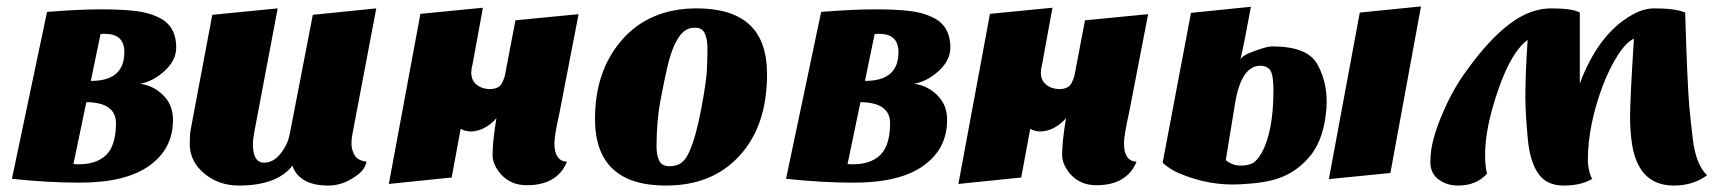

<svg xmlns="http://www.w3.org/2000/svg" viewBox="-20 -556 5329 596"><path d="M262 -305 292 -450Q297 -451 300 -451H306Q366 -451 366 -394Q366 -308 270 -305ZM224 -46H217Q215 -46 208 -47L248 -239Q297 -238 318 -221Q340 -205 340 -174Q340 -117 319 -86Q290 -46 224 -46ZM489 -334Q527 -368 527 -408Q527 -478 470 -503Q442 -517 400 -522Q358 -527 292 -527Q226 -527 126 -519L17 -1Q128 11 227 11Q371 11 444 -42Q517 -94 517 -184Q517 -231 486 -261Q457 -290 415 -296Q454 -303 489 -334Z M888 -42Q840 20 721 20Q659 20 614 -17.5Q569 -55 569 -109Q569 -139 572 -154L639 -510L842 -530L769 -144Q765 -122 765 -109Q765 -51 800 -51Q839 -51 867 -104Q876 -121 880 -143L951 -510L1148 -530L1074 -140Q1071 -125 1071 -109Q1071 -93 1080 -75.5Q1089 -58 1118 -54Q1112 -30 1091 -14Q1047 20 999.5 20Q952 20 924 3Q896 -14 888 -42Z M1717 -207 1776 -512 1580 -493 1547 -320Q1543 -307 1539 -300Q1534 -286 1515 -281Q1497 -277 1478 -283Q1431 -300 1447 -357L1479 -532L1285 -513L1187 15L1382 -5L1410 -156Q1434 -143 1463 -151Q1494 -159 1521 -189Q1509 -117 1509 -75Q1509 -45 1535 -15Q1566 19 1615 19Q1710 19 1740 -54Q1701 -56 1701 -111Q1701 -136 1717 -207Z M2047 20Q1827 20 1827 -187Q1827 -334 1908 -429Q1994 -530 2143 -530Q2251 -530 2306 -480Q2361 -430 2361 -325Q2361 -165 2275 -72Q2191 20 2047 20ZM2018 -100Q2018 -74 2026.5 -57Q2035 -40 2058 -40Q2081 -40 2095.5 -51Q2110 -62 2121 -88Q2141 -134 2157 -219.5Q2173 -305 2174.5 -342Q2176 -379 2176 -406.5Q2176 -434 2168 -452Q2160 -470 2137.5 -470Q2115 -470 2100 -456Q2085 -442 2073 -415Q2061 -388 2051.5 -347.5Q2042 -307 2030 -243Q2018 -179 2018 -100Z M2665 -305 2695 -450Q2700 -451 2703 -451H2709Q2769 -451 2769 -394Q2769 -308 2673 -305ZM2627 -46H2620Q2618 -46 2611 -47L2651 -239Q2700 -238 2721 -221Q2743 -205 2743 -174Q2743 -117 2722 -86Q2693 -46 2627 -46ZM2892 -334Q2930 -368 2930 -408Q2930 -478 2873 -503Q2845 -517 2803 -522Q2761 -527 2695 -527Q2629 -527 2529 -519L2420 -1Q2531 11 2630 11Q2774 11 2847 -42Q2920 -94 2920 -184Q2920 -231 2889 -261Q2860 -290 2818 -296Q2857 -303 2892 -334Z M3485 -207 3544 -512 3348 -493 3315 -320Q3311 -307 3307 -300Q3302 -286 3283 -281Q3265 -277 3246 -283Q3199 -300 3215 -357L3247 -532L3053 -513L2955 15L3150 -5L3178 -156Q3202 -143 3231 -151Q3262 -159 3289 -189Q3277 -117 3277 -75Q3277 -45 3303 -15Q3334 19 3383 19Q3478 19 3508 -54Q3469 -56 3469 -111Q3469 -136 3485 -207Z M3871 -51Q3856 -42 3831 -42Q3805 -42 3785 -59L3814 -236Q3833 -352 3893 -352Q3912 -352 3923 -338Q3933 -323 3933 -277Q3933 -147 3896 -81Q3885 -61 3871 -51ZM3929 -412Q3914 -412 3878 -399Q3834 -384 3830 -370Q3841 -414 3863 -535L3677 -516L3589 -51Q3609 -32 3638 -19Q3733 22 3832 16Q3909 12 3950 -3Q4002 -21 4041 -65Q4084 -112 4095 -196Q4108 -288 4069 -357Q4038 -412 3929 -412ZM4201 -517 4105 0 4296 -19 4391 -536Z M4884 -517V-297Q4941 -449 5043 -508Q5080 -530 5115 -530Q5182 -530 5211 -517Q5218 -288 5224 -224.5Q5230 -161 5235 -122Q5245 -44 5279 -12Q5236 20 5176 20Q5060 20 5044 -124Q5040 -158 5040 -194Q5040 -248 5052 -436Q5028 -425 5002.5 -385.5Q4977 -346 4956 -292Q4909 -167 4909 -59Q4909 -42 4913.5 -24Q4918 -6 4923 -1Q4888 20 4834.5 20Q4781 20 4755.5 -16.5Q4730 -53 4723 -120Q4715 -205 4715 -256Q4715 -327 4722 -432Q4672 -396 4631 -278Q4590 -160 4590 -76Q4590 -39 4596 -17Q4563 20 4506 20Q4471 20 4445.5 1Q4420 -18 4420 -53.5Q4420 -89 4430.5 -127Q4441 -165 4458 -204Q4491 -282 4537 -343Q4603 -434 4666.5 -482Q4730 -530 4795.5 -530Q4861 -530 4884 -517Z"/></svg>

Font: Sansita One
Style: Regular
Weight: 400
Designer: Pablo Cosgaya
Foundry: Omnibus-Type
Version: Version 1.001